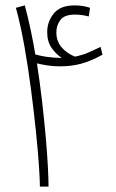

<svg xmlns="http://www.w3.org/2000/svg" viewBox="-20 -694 429 712"><path d="M160 -2H128Q128 -24 124.5 -77.5Q121 -131 113.5 -204Q106 -277 95.5 -358.5Q85 -440 71 -519.5Q57 -599 39 -665L72 -674Q83 -633 93 -586.5Q103 -540 111 -492Q133 -486 154.5 -483Q176 -480 209 -479Q189 -492 172 -515.5Q155 -539 155 -575Q155 -613 179 -643.5Q203 -674 257 -674Q288 -674 314 -665L309 -633Q298 -636 284.5 -638Q271 -640 259 -640Q219 -640 204 -620Q189 -600 189 -574Q189 -541 208.5 -518.5Q228 -496 258 -484Q290 -491 308.5 -499.5Q327 -508 353 -520L360 -491Q316 -467 280 -457.5Q244 -448 203 -448Q177 -448 155 -451.5Q133 -455 117 -459Q128 -388 136 -318.5Q144 -249 149.5 -187Q155 -125 157.5 -77Q160 -29 160 -2Z"/></svg>

Font: Noto Sans Arabic UI XCn XLt
Style: Regular
Weight: 200
Width: 2
Designer: Monotype Design Team, Nadine Chahine and Nizar Qandah
Foundry: Monotype Imaging Inc.
Version: Version 2.010; ttfautohint (v1.8.4.7-5d5b)